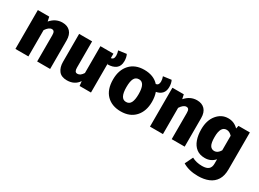

<svg xmlns="http://www.w3.org/2000/svg" viewBox="-34 -1333 3076 2280"><g transform="rotate(30 1503.5 -193.0)"><path d="M527 0H349V-359Q349 -392 339.5 -406.5Q330 -421 309 -421Q269 -421 229 -360V0H51V-533H207L220 -473Q287 -551 381 -551Q449 -551 488 -510Q527 -469 527 -391Z M765 18Q688 18 652.5 -28.5Q617 -75 617 -150V-533H795V-173Q795 -112 832 -112H837Q876 -112 909 -165V-533H1087V-472Q1128 -476 1128 -529Q1128 -561 1116 -595L1226 -610Q1245 -574 1245 -520Q1245 -452 1202.5 -420Q1160 -388 1089 -388L1087 -405V0H931L924 -63Q870 18 765 18Z M1503 18Q1381 18 1308.5 -55Q1236 -128 1236 -267Q1236 -396 1307 -473.5Q1378 -551 1503 -551Q1632 -551 1703 -472Q1743 -478 1743 -529Q1743 -561 1730 -595L1841 -610Q1860 -574 1860 -520Q1860 -465 1831 -433Q1802 -401 1750 -392Q1770 -337 1770 -266Q1770 -137 1699 -59.5Q1628 18 1503 18ZM1503 -111Q1547 -111 1567 -150Q1587 -189 1587 -266Q1587 -422 1505 -422Q1459 -422 1439 -383.5Q1419 -345 1419 -267Q1419 -111 1501 -111Z M2372 0H2194V-359Q2194 -392 2184.5 -406.5Q2175 -421 2154 -421Q2114 -421 2074 -360V0H1896V-533H2052L2065 -473Q2132 -551 2226 -551Q2294 -551 2333 -510Q2372 -469 2372 -391Z M2681 224Q2557 224 2471 172L2524 63Q2584 96 2664 96Q2725 96 2752.5 71.5Q2780 47 2780 -2V-63Q2728 -2 2645 -2Q2574 -2 2528.5 -37.5Q2483 -73 2461 -135.5Q2439 -198 2439 -278Q2439 -401 2501 -476Q2563 -551 2655 -551Q2736 -551 2793 -492L2802 -533H2958V-26Q2958 61 2923.5 116.5Q2889 172 2826.5 198Q2764 224 2681 224ZM2701 -130Q2747 -130 2780 -185V-385Q2745 -423 2705 -423Q2622 -423 2622 -277Q2622 -196 2642 -163Q2662 -130 2701 -130Z"/></g></svg>

Font: Trujillo ExtraBold
Style: Regular
Weight: 800
Designer: Fira Sans original fonts by bBox Type GmbH, Carrois Corporate GbR, & Edenspiekermann AG / Changes by Cristiano Sobral
Foundry: Fira Sans original fonts by bBox Type GmbH, Carrois Corporate GbR, & Edenspiekermann AG / Changes by Cristiano Sobral
Version: Version 4.301;July 28, 2020;FontCreator 13.0.0.2655 64-bit